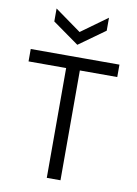

<svg xmlns="http://www.w3.org/2000/svg" viewBox="-97 -959 726 1021"><g transform="rotate(10 266.0 -448.0)"><path d="M229 0V-660H303V0ZM26 -593V-660H505V-593ZM124 -896 266 -794 407 -896V-826L266 -725L124 -826Z"/></g></svg>

Font: Bricolage Grotesque Light
Style: Regular
Weight: 300
Designer: Mathieu Triay
Foundry: Atelier Triay
Version: Version 1.000;gftools[0.9.30]